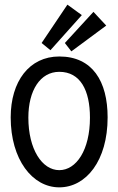

<svg xmlns="http://www.w3.org/2000/svg" viewBox="-20 -796 509 826"><path d="M443 -291C443 -446 378 -553 235 -553C106 -553 26 -446 26 -291C26 -110 119 10 235 10C350 10 443 -104 443 -291ZM367 -290C367 -150 308 -64 235 -64C161 -64 102 -154 102 -290C102 -407 153 -487 235 -487C326 -487 367 -407 367 -290ZM437 -686 382 -745 259 -611 287 -575ZM332 -731 270 -776 159 -611 197 -580Z"/></svg>

Font: Englebert
Style: Regular
Weight: 400
Designer: Astigmatic (AOETI)
Foundry: Astigmatic (AOETI)
Version: Version 1.000